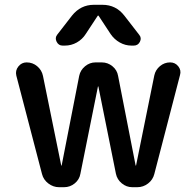

<svg xmlns="http://www.w3.org/2000/svg" viewBox="-20 -780 809 800"><path d="M155 -55 48 -465Q43 -486 56.5 -503Q70 -520 91 -520Q116 -520 135 -504Q154 -488 159 -464L235 -91Q235 -90 236 -90Q237 -90 237 -91L310 -464Q315 -488 334.5 -504Q354 -520 378 -520H404Q429 -520 448.5 -504Q468 -488 472 -464L545 -91Q545 -90 546 -90Q547 -90 547 -91L623 -466Q628 -489 646.5 -504.5Q665 -520 689 -520Q710 -520 723 -503.5Q736 -487 730 -467L623 -55Q617 -31 597 -15.5Q577 0 552 0H531Q507 0 487.5 -16Q468 -32 463 -56L390 -419Q390 -420 389 -420Q388 -420 388 -419L315 -56Q311 -32 291.5 -16Q272 0 247 0H226Q202 0 181.5 -15.5Q161 -31 155 -55ZM407 -760Q463 -760 498 -715L560 -635Q571 -622 563 -606Q555 -590 537 -590H528Q502 -590 479 -603Q456 -616 441 -638L391 -714Q391 -715 389 -715Q387 -715 387 -714L337 -638Q323 -616 300 -603Q277 -590 250 -590H241Q224 -590 216 -606Q208 -622 218 -635L280 -715Q316 -760 371 -760Z"/></svg>

Font: Rounded Mplus 1c Medium
Style: Regular
Weight: 500
Version: Version 1.059.20150529